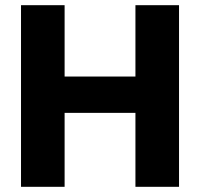

<svg xmlns="http://www.w3.org/2000/svg" viewBox="-20 -720 771 740"><path d="M61 0V-700H229V-425H502V-700H670V0H502V-285H229V0Z"/></svg>

Font: MuseoModerno Thin
Style: Bold
Weight: 700
Version: Version 1.003